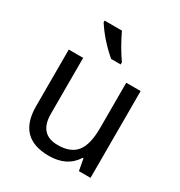

<svg xmlns="http://www.w3.org/2000/svg" viewBox="-181 -891 962 1027"><g transform="rotate(30 300.0 -378.0)"><path d="M450.2 0 437 -71.8H432.1Q380.9 9.8 269 9.8Q78.1 9.8 78.1 -186V-536.1H167V-190.9Q167 -64 282.2 -64Q360.8 -64 397 -109.1Q433.1 -154.3 433.1 -257.8V-536.1H522V0ZM358.4 -606H299.3Q218.3 -675.3 166.5 -755.9V-766.1H273.4Q315.4 -679.2 358.4 -619.1Z"/></g></svg>

Font: Apple Sans Adjectives
Style: Regular
Weight: 400
Monospace: yes
Foundry: Apple Sans Adjectives
Version: Version 0.01